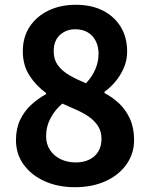

<svg xmlns="http://www.w3.org/2000/svg" viewBox="-20 -773 630 807"><path d="M294.6 13.8Q223.6 13.8 167.8 -11.3Q111.9 -36.4 79.5 -81.1Q47.1 -125.8 47.1 -183.9Q47.1 -231.8 64.4 -268.6Q81.8 -305.4 110.9 -332.3Q140 -359.2 173.7 -377.2V-382Q131.8 -412.4 103.8 -455.6Q75.9 -498.9 75.9 -557.4Q75.9 -617.2 104.9 -661Q134 -704.8 184.3 -728.9Q234.5 -752.9 299.3 -752.9Q364.8 -752.9 412.9 -728.3Q461 -703.7 487.7 -659.7Q514.4 -615.6 514.4 -556.1Q514.4 -520 500.5 -487.9Q486.6 -455.8 465.2 -430.3Q443.8 -404.7 419.1 -387V-382Q453.8 -364 481.9 -337Q510 -310.1 526.8 -272.3Q543.6 -234.6 543.6 -183.8Q543.6 -128.4 512.5 -83.4Q481.3 -38.3 425.3 -12.3Q369.3 13.8 294.6 13.8ZM341.4 -422.9Q368.1 -451.6 381.1 -482.9Q394.2 -514.2 394.2 -546.8Q394.2 -577.1 382.5 -600.5Q370.9 -623.9 349 -636.9Q327 -650 296.2 -650Q258.2 -650 231.9 -626.1Q205.7 -602.3 205.7 -557.4Q205.7 -523.2 223.4 -498.8Q241.1 -474.4 272 -456.6Q303 -438.8 341.4 -422.9ZM297.8 -90.2Q329.7 -90.2 354.2 -101.6Q378.6 -113 392.6 -135.3Q406.6 -157.6 406.6 -189.3Q406.6 -217.9 394.2 -239.4Q381.8 -260.8 360.1 -277.5Q338.3 -294.1 308.1 -308.2Q277.8 -322.3 242.1 -337.6Q212.2 -313.1 193 -277.4Q173.8 -241.7 173.8 -200.3Q173.8 -167.2 190.3 -142.4Q206.8 -117.6 235.1 -103.9Q263.5 -90.2 297.8 -90.2Z"/></svg>

Font: Noto Sans JP
Style: Regular
Weight: 100
Designer: Ryoko NISHIZUKA 西塚涼子 (kana, bopomofo & ideographs); Paul D. Hunt (Latin, Greek & Cyrillic); Sandoll Communications 산돌커뮤니
Foundry: Adobe
Version: Version 2.004;hotconv 1.0.118;makeotfexe 2.5.65603